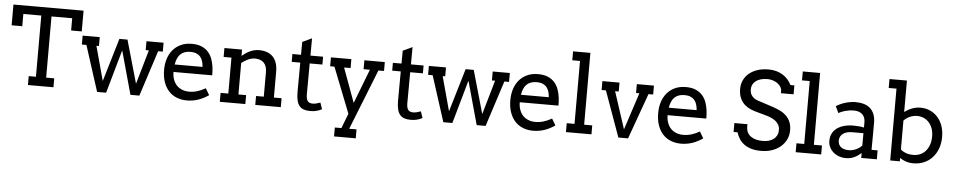

<svg xmlns="http://www.w3.org/2000/svg" viewBox="-48 -1165 8947 1801"><g transform="rotate(5 4425.5 -265.0)"><path d="M221.2 -84H289.1V-660.2H120.1V-544.9H20V-740.2H680.2V-544.9H580.1V-660.2H385.3V-84H461.4V0H221.2Z M691.9 -506.3H853V-422.4H829.1L917 -99.1L1038.1 -505.9H1114.3L1230 -100.1L1322.8 -422.4H1293V-506.3H1454.1V-422.4H1410.2L1271 7.8H1187L1075.2 -396H1072.3L958 7.8H873L734.9 -422.4H691.9Z M1712.9 -442.9Q1681.2 -442.9 1657.5 -433.8Q1633.8 -424.8 1617.2 -408Q1600.6 -391.1 1590.6 -366.7Q1580.6 -342.3 1575.7 -312H1837.9Q1835.9 -340.3 1828.9 -364.3Q1821.8 -388.2 1807.1 -405.8Q1792.5 -423.3 1769.5 -433.1Q1746.6 -442.9 1712.9 -442.9ZM1570.8 -241.2Q1570.8 -219.7 1574 -201.9Q1577.1 -184.1 1583 -168Q1601.1 -119.1 1640.9 -94.5Q1680.7 -69.8 1731 -69.8Q1770.5 -69.8 1807.9 -80.8Q1845.2 -91.8 1886.2 -115.2L1922.9 -53.2Q1873 -19 1822.8 -2.4Q1772.5 14.2 1718.3 14.2Q1667 14.2 1623.3 -2.9Q1579.6 -20 1548.1 -53.7Q1516.6 -87.4 1498.8 -137.7Q1481 -188 1481 -254.9Q1481 -309.1 1496.1 -357.2Q1511.2 -405.3 1541.3 -441.2Q1571.3 -477.1 1615.7 -498Q1660.2 -519 1719.2 -519Q1776.4 -519 1814.7 -501.7Q1853 -484.4 1877.2 -455.8Q1901.4 -427.2 1913.8 -390.6Q1926.3 -354 1931.2 -315.9Q1933.6 -297.4 1934.3 -278.3Q1935.1 -259.3 1935.1 -241.2Z M2361.8 -84H2434.6V-314.9Q2434.6 -373 2405 -403.1Q2375.5 -433.1 2320.8 -433.1Q2289.1 -433.1 2256.8 -418Q2224.6 -402.8 2195.8 -380.4V-84H2268.1V0H2027.8V-84H2100.6V-422.4H2026.9V-506.3H2192.9V-446.8Q2209.5 -460.9 2227.8 -473.4Q2246.1 -485.8 2266.1 -495.1Q2286.1 -504.4 2307.6 -509.8Q2329.1 -515.1 2352.5 -515.1Q2393.1 -515.1 2425.8 -503.9Q2458.5 -492.7 2481.7 -469.7Q2504.9 -446.8 2517.3 -410.9Q2529.8 -375 2529.8 -326.2V-84H2602.1V0H2361.8Z M2836.9 -505.9H2956.1V-432.1H2836.4L2835 -140.1Q2835 -115.2 2839.4 -99.6Q2843.8 -84 2852.1 -75Q2860.4 -65.9 2872.1 -62.5Q2883.8 -59.1 2897.9 -59.1Q2913.6 -59.1 2931.6 -63.7Q2949.7 -68.4 2968.3 -75.2L2989.3 -14.2Q2965.8 -2 2939.9 5.1Q2914.1 12.2 2878.9 12.2Q2845.7 12.2 2820.8 4.2Q2795.9 -3.9 2779.3 -22.9Q2762.7 -42 2754.4 -74Q2746.1 -106 2746.1 -153.8L2747.6 -432.1H2667V-505.9H2748L2749 -627L2837.9 -668.9Z M3029.8 -506.3H3222.2V-422.4H3161.1L3279.8 -99.1L3404.3 -422.4H3344.7V-506.3H3537.1V-422.4H3484.4L3258.8 146H3328.1V230H3123.5V146H3185.5L3239.3 6.8L3070.3 -422.4H3029.8Z M3783.2 -505.9H3902.3V-432.1H3782.7L3781.2 -140.1Q3781.2 -115.2 3785.6 -99.6Q3790 -84 3798.3 -75Q3806.6 -65.9 3818.4 -62.5Q3830.1 -59.1 3844.2 -59.1Q3859.9 -59.1 3877.9 -63.7Q3896 -68.4 3914.6 -75.2L3935.5 -14.2Q3912.1 -2 3886.2 5.1Q3860.4 12.2 3825.2 12.2Q3792 12.2 3767.1 4.2Q3742.2 -3.9 3725.6 -22.9Q3709 -42 3700.7 -74Q3692.4 -106 3692.4 -153.8L3693.8 -432.1H3613.3V-505.9H3694.3L3695.3 -627L3784.2 -668.9Z M3952.1 -506.3H4113.3V-422.4H4089.4L4177.2 -99.1L4298.3 -505.9H4374.5L4490.2 -100.1L4583 -422.4H4553.2V-506.3H4714.4V-422.4H4670.4L4531.2 7.8H4447.3L4335.4 -396H4332.5L4218.3 7.8H4133.3L3995.1 -422.4H3952.1Z M4973.1 -442.9Q4941.4 -442.9 4917.7 -433.8Q4894 -424.8 4877.4 -408Q4860.8 -391.1 4850.8 -366.7Q4840.8 -342.3 4835.9 -312H5098.1Q5096.2 -340.3 5089.1 -364.3Q5082 -388.2 5067.4 -405.8Q5052.7 -423.3 5029.8 -433.1Q5006.8 -442.9 4973.1 -442.9ZM4831.1 -241.2Q4831.1 -219.7 4834.2 -201.9Q4837.4 -184.1 4843.3 -168Q4861.3 -119.1 4901.1 -94.5Q4940.9 -69.8 4991.2 -69.8Q5030.8 -69.8 5068.1 -80.8Q5105.5 -91.8 5146.5 -115.2L5183.1 -53.2Q5133.3 -19 5083 -2.4Q5032.7 14.2 4978.5 14.2Q4927.2 14.2 4883.5 -2.9Q4839.8 -20 4808.3 -53.7Q4776.9 -87.4 4759 -137.7Q4741.2 -188 4741.2 -254.9Q4741.2 -309.1 4756.3 -357.2Q4771.5 -405.3 4801.5 -441.2Q4831.5 -477.1 4876 -498Q4920.4 -519 4979.5 -519Q5036.6 -519 5075 -501.7Q5113.3 -484.4 5137.5 -455.8Q5161.6 -427.2 5174.1 -390.6Q5186.5 -354 5191.4 -315.9Q5193.8 -297.4 5194.6 -278.3Q5195.3 -259.3 5195.3 -241.2Z M5287.6 -760.3H5450.7V-759.8L5451.2 -84H5527.3V0H5287.1V-84H5360.4V-676.3H5287.6Z M5585.9 -506.3H5747.1V-422.4H5712.9L5827.1 -73.2L5941.4 -422.4H5910.2V-506.3H6071.3V-422.4H6027.3L5872.6 7.8H5781.2L5626.5 -422.4H5585.9Z M6365.2 -442.9Q6333.5 -442.9 6309.8 -433.8Q6286.1 -424.8 6269.5 -408Q6252.9 -391.1 6242.9 -366.7Q6232.9 -342.3 6228 -312H6490.2Q6488.3 -340.3 6481.2 -364.3Q6474.1 -388.2 6459.5 -405.8Q6444.8 -423.3 6421.9 -433.1Q6398.9 -442.9 6365.2 -442.9ZM6223.1 -241.2Q6223.1 -219.7 6226.3 -201.9Q6229.5 -184.1 6235.4 -168Q6253.4 -119.1 6293.2 -94.5Q6333 -69.8 6383.3 -69.8Q6422.9 -69.8 6460.2 -80.8Q6497.6 -91.8 6538.6 -115.2L6575.2 -53.2Q6525.4 -19 6475.1 -2.4Q6424.8 14.2 6370.6 14.2Q6319.3 14.2 6275.6 -2.9Q6231.9 -20 6200.4 -53.7Q6168.9 -87.4 6151.1 -137.7Q6133.3 -188 6133.3 -254.9Q6133.3 -309.1 6148.4 -357.2Q6163.6 -405.3 6193.6 -441.2Q6223.6 -477.1 6268.1 -498Q6312.5 -519 6371.6 -519Q6428.7 -519 6467 -501.7Q6505.4 -484.4 6529.5 -455.8Q6553.7 -427.2 6566.2 -390.6Q6578.6 -354 6583.5 -315.9Q6585.9 -297.4 6586.7 -278.3Q6587.4 -259.3 6587.4 -241.2Z M7263.7 -571.3Q7259.3 -592.3 7245.8 -608.6Q7232.4 -625 7213.6 -636.5Q7194.8 -647.9 7172.4 -654.1Q7149.9 -660.2 7127.4 -660.2Q7090.3 -660.2 7062.5 -651.6Q7034.7 -643.1 7016.4 -628.4Q6998 -613.8 6988.8 -594.2Q6979.5 -574.7 6979.5 -553.2Q6979.5 -521 6990.7 -501Q7002 -481 7019.5 -469Q7037.1 -457 7058.3 -450.2Q7079.6 -443.4 7099.6 -437L7198.2 -404.8Q7242.2 -390.1 7276.4 -372.1Q7310.5 -354 7333.5 -329.3Q7356.4 -304.7 7368.4 -272.7Q7380.4 -240.7 7380.4 -198.2Q7380.4 -152.3 7361.6 -113.3Q7342.8 -74.2 7309.1 -45.4Q7275.4 -16.6 7228.8 -0.2Q7182.1 16.1 7126.5 16.1Q7069.3 16.1 7028.8 3.2Q6988.3 -9.8 6960.7 -31.5Q6933.1 -53.2 6916.5 -81.1Q6899.9 -108.9 6890.6 -138.2H6853.5V-222.2H6976.6V-198.2Q6976.6 -168 6988 -145.5Q6999.5 -123 7020 -108.2Q7040.5 -93.3 7068.8 -85.7Q7097.2 -78.1 7131.3 -78.1Q7164.6 -78.1 7191.2 -85.9Q7217.8 -93.8 7236.6 -108.6Q7255.4 -123.5 7265.4 -144.8Q7275.4 -166 7275.4 -192.9Q7275.4 -222.7 7262.9 -243.7Q7250.5 -264.6 7231.2 -279.3Q7211.9 -293.9 7188.5 -303.5Q7165 -313 7143.6 -318.8L7036.6 -349.1Q7001 -359.4 6971.9 -375.7Q6942.9 -392.1 6922.4 -416.3Q6901.9 -440.4 6890.6 -472.7Q6879.4 -504.9 6879.4 -546.9Q6879.4 -589.4 6896 -626.5Q6912.6 -663.6 6944.8 -691.4Q6977.1 -719.2 7023.7 -735.1Q7070.3 -751 7130.4 -751Q7169.9 -751 7203.4 -741.7Q7236.8 -732.4 7263.9 -715.6Q7291 -698.7 7311.8 -675Q7332.5 -651.4 7346.7 -623H7383.3V-539.1H7263.7Z M7450.7 -760.3H7613.8V-759.8L7614.3 -84H7690.4V0H7450.2V-84H7523.4V-676.3H7450.7Z M7944.3 -62Q7962.4 -62 7980.5 -66.4Q7998.5 -70.8 8014.6 -78.4Q8030.8 -85.9 8044.4 -95.9Q8058.1 -106 8067.4 -116.7L8067.9 -232.9H7962.4Q7936 -232.9 7914.3 -227.1Q7892.6 -221.2 7876.7 -210Q7860.8 -198.7 7852.1 -182.1Q7843.3 -165.5 7843.3 -144Q7843.3 -123.5 7850.6 -108.2Q7857.9 -92.8 7871.3 -82.5Q7884.8 -72.3 7903.3 -67.1Q7921.9 -62 7944.3 -62ZM8067.4 -46.9Q8038.6 -20 8003.7 -2.9Q7968.8 14.2 7924.3 14.2Q7887.2 14.2 7856.2 2.4Q7825.2 -9.3 7802.7 -29.5Q7780.3 -49.8 7767.8 -76.7Q7755.4 -103.5 7755.4 -133.8Q7755.4 -165.5 7764.9 -189.9Q7774.4 -214.4 7790.3 -232.4Q7806.2 -250.5 7827.4 -262.7Q7848.6 -274.9 7871.8 -282.2Q7895 -289.6 7919.2 -292.7Q7943.4 -295.9 7965.3 -295.9Q8028.8 -295.9 8067.9 -286.1L8068.4 -332Q8068.8 -358.9 8061 -378.7Q8053.2 -398.4 8039.1 -411.4Q8024.9 -424.3 8004.9 -430.7Q7984.9 -437 7960.4 -437Q7937.5 -437 7916.5 -433.8Q7895.5 -430.7 7877.2 -425.5Q7858.9 -420.4 7843.5 -413.8Q7828.1 -407.2 7817.4 -399.9L7787.6 -462.9Q7805.7 -474.6 7827.1 -484.6Q7848.6 -494.6 7872.3 -501.7Q7896 -508.8 7920.7 -512.9Q7945.3 -517.1 7969.2 -517.1Q8013.2 -517.1 8048.3 -506.6Q8083.5 -496.1 8107.9 -474.1Q8132.3 -452.1 8145.5 -418.2Q8158.7 -384.3 8158.7 -336.9Q8158.7 -273.4 8158.2 -210.4Q8157.7 -147.5 8157.2 -84H8214.4V0H8067.4Z M8556.2 -438Q8520.5 -438 8487.8 -423.3Q8455.1 -408.7 8431.2 -383.8V-111.8Q8446.8 -95.7 8477.1 -83.3Q8507.3 -70.8 8553.2 -70.8Q8584.5 -70.8 8613.3 -82.5Q8642.1 -94.2 8664.1 -117.9Q8686 -141.6 8699.2 -176.8Q8712.4 -211.9 8712.4 -258.8Q8712.4 -301.8 8700 -335Q8687.5 -368.2 8666.3 -391.1Q8645 -414.1 8616.7 -426Q8588.4 -438 8556.2 -438ZM8267.1 -760.3H8428.2V-759.8H8431.2V-463.9Q8463.4 -488.8 8501.5 -503.4Q8539.6 -518.1 8580.1 -518.1Q8629.9 -518.1 8671.4 -499.5Q8712.9 -481 8742.9 -447.3Q8772.9 -413.6 8789.6 -366.5Q8806.2 -319.3 8806.2 -262.2Q8806.2 -201.2 8787.6 -151.6Q8769 -102.1 8736.1 -66.4Q8703.1 -30.8 8657.7 -11.5Q8612.3 7.8 8558.1 7.8Q8520.5 7.8 8487.5 -3.2Q8454.6 -14.2 8431.2 -31.7V0H8340.3V-676.3H8267.1Z"/></g></svg>

Font: Twentytwelve Slab
Style: TwentytwelveSlab
Weight: 400
Designer: Domenico Catapano
Version: Version 1.00 2012